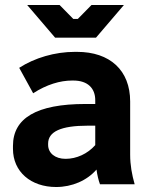

<svg xmlns="http://www.w3.org/2000/svg" viewBox="-20 -739 603 770"><path d="M201 -588H365L477 -719H347L292 -663H274L219 -719H89ZM205 11C269 11 329 -15 367 -59C370 -37 375 -16 381 0H520C509 -39 502 -77 502 -119V-332C502 -457 421 -531 289 -531H280C200 -531 119 -507 57 -467L113 -365C167 -400 221 -416 269 -416H274C332 -416 362 -385 362 -337V-322H323C126 -322 32 -265 32 -154V-142C32 -50 104 11 205 11ZM243 -102C201 -102 173 -125 173 -158V-163C173 -211 224 -235 332 -235H362V-157C331 -122 287 -102 243 -102Z"/></svg>

Font: Fixel Text Bold
Style: Bold
Weight: 700
Width: 4
Designer: AlfaBravo + MacPaw
Foundry: Kyrylo Tkachov, Marchela Mozhyna, Serhii Makarenko, Maria Weinstein, Zakhar Kryvoshyya
Version: Version 1.211